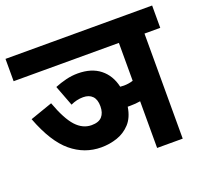

<svg xmlns="http://www.w3.org/2000/svg" viewBox="-110 -751 937 881"><g transform="rotate(-20 358.0 -311.0)"><path d="M175 -421Q202 -432 230.5 -439Q259 -446 288 -446Q355 -446 396.5 -413Q438 -380 451 -322Q459 -321 469 -321Q492 -321 514 -328V-513H0V-622H716V-513H639V0H514V-228Q491 -224 464 -224Q457 -224 452 -224Q444 -173 417 -144Q390 -115 353 -102.5Q316 -90 275 -90Q194 -90 129.5 -143.5Q65 -197 18 -321L127 -359Q158 -274 191.5 -237.5Q225 -201 268 -201Q303 -201 319 -219Q335 -237 335 -269Q335 -302 319 -318.5Q303 -335 274 -335Q258 -335 243 -331.5Q228 -328 213 -321Z"/></g></svg>

Font: Noto Sans Condensed
Style: Bold
Weight: 700
Width: 3
Designer: Monotype Design Team
Foundry: Monotype Imaging Inc.
Version: Version 2.013; ttfautohint (v1.8.4.7-5d5b)